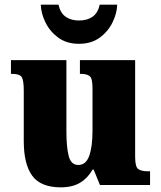

<svg xmlns="http://www.w3.org/2000/svg" viewBox="-20 -794 689 824"><path d="M241 10Q155 10 118.5 -39.5Q82 -89 82 -189V-405Q82 -447 74 -462Q66 -477 30 -477H27V-536H265V-230Q265 -162 275 -124Q285 -86 316 -86Q349 -86 363 -125.5Q377 -165 377 -233V-417Q377 -459 364 -468Q351 -477 327 -477H323V-536H560V-120Q560 -77 574 -68Q588 -59 612 -59H624V0H409L382 -66H377Q357 -30 324 -10Q291 10 241 10ZM319 -606Q266 -606 230 -632.5Q194 -659 175 -698Q156 -737 155 -774H231Q239 -738 262 -722Q285 -706 319 -706Q354 -706 377 -722Q400 -738 408 -774H483Q482 -737 463 -698Q444 -659 408 -632.5Q372 -606 319 -606Z"/></svg>

Font: Noto Serif Myanmar SemiCondensed Black
Style: Regular
Weight: 900
Width: 4
Designer: Ben Mitchell and the Monotype Design Team
Foundry: Monotype Imaging Inc.
Version: Version 2.106; ttfautohint (v1.8.4.7-5d5b)